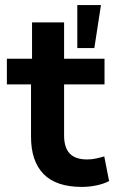

<svg xmlns="http://www.w3.org/2000/svg" viewBox="-20 -725 455 755"><path d="M302 10Q201 10 151.5 -40.5Q102 -91 102 -187V-393H7V-494H106V-637H232V-494H391V-393H232V-193Q232 -145 254 -121.5Q276 -98 323 -98Q340 -98 356.5 -101.5Q373 -105 390 -110L409 -13Q388 -2 359.5 4Q331 10 302 10ZM284 -536V-705H377L351 -536Z"/></svg>

Font: Nunito Sans 10pt
Style: Bold
Weight: 700
Designer: Vernon Adams
Foundry: Vernon Adams
Version: Version 3.101;gftools[0.9.27]